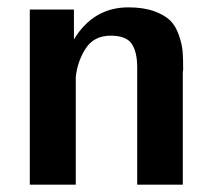

<svg xmlns="http://www.w3.org/2000/svg" viewBox="-20 -502 588 522"><path d="M61 0V-476H181V-395Q234 -482 329 -482Q370 -482 399 -471.5Q428 -461 443 -446Q458 -431 466.5 -406Q475 -381 476.5 -362Q478 -343 478 -313Q478 -311 477.5 -309Q477 -307 477 -306V0H353V-319Q353 -361 338 -383Q323 -405 281 -405Q235 -405 212.5 -369.5Q190 -334 186 -292V-280V0Z"/></svg>

Font: Coval
Style: Bold
Weight: 700
Foundry: Context Ltd
Version: Version 001.000